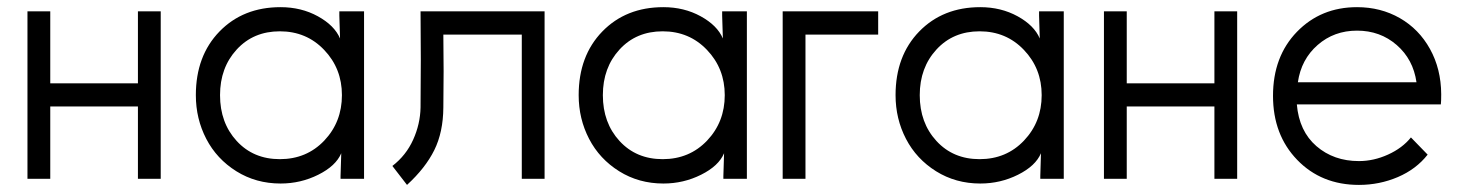

<svg xmlns="http://www.w3.org/2000/svg" viewBox="-20 -502 4109 539"><path d="M431.2 -470.2V0H367.2V-203.1H121.1V0H57.1V-470.2H121.1V-268.1H367.2V-470.2Z M765.6 -55.2Q840.8 -55.2 890.4 -107.4Q939.9 -159.7 939.9 -234.9Q939.9 -309.6 890.1 -361.8Q840.3 -414.1 765.6 -414.1Q691.4 -414.1 644.5 -363Q597.7 -312 597.7 -234.9Q597.7 -157.2 644.5 -106.2Q691.4 -55.2 765.6 -55.2ZM529.8 -234.9Q529.8 -345.2 596.2 -413.6Q662.6 -481.9 767.6 -481.9Q825.7 -481.9 872.3 -456.3Q918.9 -430.7 934.6 -394L932.6 -458V-470.2H1002V0H936V-7.8L938 -71.8Q922.9 -36.1 873.5 -11.5Q824.2 13.2 767.6 13.2Q698.7 13.2 643.6 -21.2Q588.4 -55.7 559.1 -112.1Q529.8 -168.5 529.8 -234.9Z M1224.6 -404.8Q1226.1 -302.2 1224.6 -200.2Q1224.1 -130.9 1199.2 -80.6Q1174.3 -30.3 1122.6 17.1L1081.5 -36.1Q1120.1 -65.9 1139.9 -109.9Q1159.7 -153.8 1160.6 -200.2Q1162.1 -335.4 1160.6 -470.2H1508.8V0H1444.8V-404.8Z M1840.3 -55.2Q1915.5 -55.2 1965.1 -107.4Q2014.6 -159.7 2014.6 -234.9Q2014.6 -309.6 1964.8 -361.8Q1915 -414.1 1840.3 -414.1Q1766.1 -414.1 1719.2 -363Q1672.4 -312 1672.4 -234.9Q1672.4 -157.2 1719.2 -106.2Q1766.1 -55.2 1840.3 -55.2ZM1604.5 -234.9Q1604.5 -345.2 1670.9 -413.6Q1737.3 -481.9 1842.3 -481.9Q1900.4 -481.9 1947 -456.3Q1993.7 -430.7 2009.3 -394L2007.3 -458V-470.2H2076.7V0H2010.7V-7.8L2012.7 -71.8Q1997.6 -36.1 1948.2 -11.5Q1898.9 13.2 1842.3 13.2Q1773.4 13.2 1718.3 -21.2Q1663.1 -55.7 1633.8 -112.1Q1604.5 -168.5 1604.5 -234.9Z M2241.2 0H2177.2V-470.2H2445.3V-404.8H2241.2Z M2730 -55.2Q2805.2 -55.2 2854.7 -107.4Q2904.3 -159.7 2904.3 -234.9Q2904.3 -309.6 2854.5 -361.8Q2804.7 -414.1 2730 -414.1Q2655.8 -414.1 2608.9 -363Q2562 -312 2562 -234.9Q2562 -157.2 2608.9 -106.2Q2655.8 -55.2 2730 -55.2ZM2494.1 -234.9Q2494.1 -345.2 2560.5 -413.6Q2627 -481.9 2731.9 -481.9Q2790 -481.9 2836.7 -456.3Q2883.3 -430.7 2898.9 -394L2897 -458V-470.2H2966.3V0H2900.4V-7.8L2902.3 -71.8Q2887.2 -36.1 2837.9 -11.5Q2788.6 13.2 2731.9 13.2Q2663.1 13.2 2607.9 -21.2Q2552.7 -55.7 2523.4 -112.1Q2494.1 -168.5 2494.1 -234.9Z M3453.1 -470.2V0H3389.2V-203.1H3143.1V0H3079.1V-470.2H3143.1V-268.1H3389.2V-470.2Z M3987.8 -67.9Q3955.6 -26.9 3904.1 -4.9Q3852.5 17.1 3794.9 17.1Q3689.5 17.1 3621.6 -53.2Q3553.7 -123.5 3553.7 -232.9Q3553.7 -343.3 3620.8 -412.6Q3688 -481.9 3789.6 -481.9Q3856 -481.9 3909.7 -451.2Q3963.4 -420.4 3994.4 -364.5Q4025.4 -308.6 4025.9 -237.8Q4025.9 -217.8 4024.9 -209H3620.6Q3627 -133.8 3675.5 -91.8Q3724.1 -49.8 3794.9 -49.8Q3836.4 -49.8 3876.7 -68.1Q3917 -86.4 3940.9 -116.2ZM3623.5 -271H3956.5Q3947.3 -335.4 3900.9 -375.7Q3854.5 -416 3789.6 -416Q3725.1 -416 3679 -375.7Q3632.8 -335.4 3623.5 -271Z"/></svg>

Font: Kreadon
Style: Regular
Weight: 400
Designer: kohakuno
Foundry: StudioGnu
Version: Version 1.000;Glyphs 3.1.2 (3151)